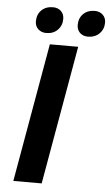

<svg xmlns="http://www.w3.org/2000/svg" viewBox="-59 -926 555 965"><g transform="rotate(5 218.0 -443.5)"><path d="M169 -700H312L189 0H46ZM89 -809Q89 -844 111 -865.5Q133 -887 169 -887Q194 -887 209.5 -872Q225 -857 225 -833Q225 -799 203 -777Q181 -755 146 -755Q121 -755 105 -770Q89 -785 89 -809ZM300 -809Q300 -844 322 -865.5Q344 -887 380 -887Q404 -887 420 -872Q436 -857 436 -833Q436 -799 413.5 -777Q391 -755 356 -755Q331 -755 315.5 -770Q300 -785 300 -809Z"/></g></svg>

Font: Sarabun
Style: Bold Italic
Weight: 700
Italic angle: -10°
Designer: Suppakit Chalermlarp | Katatrad Co.,Ltd.
Foundry: Cadson Demak Co.,Ltd.
Version: Version 1.000; ttfautohint (v1.6)